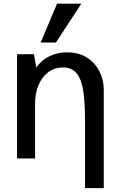

<svg xmlns="http://www.w3.org/2000/svg" viewBox="-20 -836 640 1013"><path d="M313 -480Q267 -480 233.5 -454.2Q200 -428.5 182.5 -385.2Q165 -342 165 -291V0H70V-151V-277V-550H159L171.5 -480Q197.5 -518 240.5 -539Q283.5 -560 333.5 -560Q395.5 -560 439.2 -531.8Q483 -503.5 505.2 -458Q527.5 -412.5 527.5 -362V156.5H428.5V-206Q428.5 -301 418.8 -360Q409 -419 383.8 -449.5Q358.5 -480 313 -480ZM194.5 -611.5 281 -816.5H409L275 -611.5Z"/></svg>

Font: JuliaMono Medium
Style: Regular
Weight: 500
Monospace: yes
Designer: cormullion
Foundry: corm
Version: Version 0.054; ttfautohint (v1.8.4)